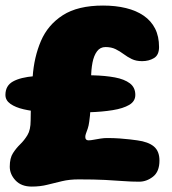

<svg xmlns="http://www.w3.org/2000/svg" viewBox="-22 -652 634 708"><path d="M204 -236.5Q168 -236.5 131.8 -239.2Q95.5 -242 65.2 -249Q35 -256 16.5 -269Q-2 -282 -2 -302Q-2 -336 25.8 -351.5Q53.5 -367 105.2 -371.2Q157 -375.5 228.5 -375.5Q277.5 -375.5 322.2 -374.2Q367 -373 401.8 -366.5Q436.5 -360 456.8 -344.8Q477 -329.5 477 -302Q477 -278.5 454.5 -265.2Q432 -252 393.5 -245.8Q355 -239.5 306 -238Q257 -236.5 204 -236.5ZM95 36Q56.5 36 35.2 13.2Q14 -9.5 14 -37.5Q14 -69 25.8 -87.2Q37.5 -105.5 52.5 -120Q67.5 -134.5 79.2 -153.8Q91 -173 91 -207.5Q91 -222.5 91.5 -240.5Q92 -258.5 93 -278.8Q94 -299 95.5 -321.8Q97 -344.5 98.5 -369Q103.5 -441.5 129 -501Q154.5 -560.5 209.8 -596Q265 -631.5 358 -631.5Q404.5 -631.5 442.5 -622.2Q480.5 -613 507.8 -594.2Q535 -575.5 549.8 -546.8Q564.5 -518 564.5 -478.5Q564.5 -449 545.8 -437.8Q527 -426.5 502 -426.5Q480 -426.5 464 -434.2Q448 -442 434 -452.5Q420 -463 404.2 -470.8Q388.5 -478.5 367 -478.5Q347.5 -478.5 335.8 -462.8Q324 -447 319 -420.8Q314 -394.5 314 -363.5Q314 -343 313.8 -323.8Q313.5 -304.5 313 -287Q312.5 -269.5 311.8 -254.2Q311 -239 309.8 -226Q308.5 -213 307 -203Q305 -188 301.5 -177.8Q298 -167.5 295.2 -160.2Q292.5 -153 292.5 -147Q292.5 -134.5 304.5 -134.5Q312.5 -134.5 324 -136.8Q335.5 -139 348.5 -141Q361.5 -143 372.5 -143Q397.5 -143 418.8 -141.5Q440 -140 456.8 -138Q473.5 -136 484 -134.5Q525 -129 545.5 -111.8Q566 -94.5 566 -60Q566 -19 542.2 -0.5Q518.5 18 491 18Q462.5 18 433.5 15.8Q404.5 13.5 365.5 11.5Q326.5 9.5 268 9.5Q234.5 9.5 207 16Q179.5 22.5 153 29.2Q126.5 36 95 36Z"/></svg>

Font: Gluten Black
Style: Regular
Weight: 900
Designer: Tyler Finck
Foundry: Etcetera Type Company
Version: Version 1.300